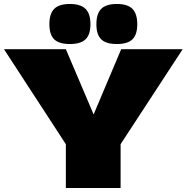

<svg xmlns="http://www.w3.org/2000/svg" viewBox="-26 -948 941 968"><path d="M306 0V-221L-6 -700H306L446 -371L585 -700H895L582 -221V0ZM563 -726Q509 -726 484.5 -749.5Q460 -773 460 -826Q460 -879 484.5 -903.5Q509 -928 563 -928Q617 -928 641.5 -903.5Q666 -879 666 -826Q666 -773 641.5 -749.5Q617 -726 563 -726ZM326 -726Q272 -726 247.5 -749.5Q223 -773 223 -826Q223 -879 247.5 -903.5Q272 -928 326 -928Q380 -928 405 -903.5Q430 -879 430 -826Q430 -773 405 -749.5Q380 -726 326 -726Z"/></svg>

Font: Georama Extended Black
Style: Regular
Weight: 900
Width: 7
Designer: Jean-Baptiste Levee
Foundry: Production Type
Version: Version 1.000